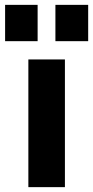

<svg xmlns="http://www.w3.org/2000/svg" viewBox="-20 -768 383 790"><path d="M1 -598.6V-748H134.8V-598.6ZM208 -598.6V-748H342.8V-598.6ZM96.7 2V-523.4H247.1V2Z"/></svg>

Font: Nasu
Style: Bold
Weight: 700
Designer: Ryoko NISHIZUKA (kana &amp; ideographs); Paul D. Hunt (Latin, Greek &amp; Cyrillic); Wenlong ZHANG (bopomofo); Sandoll C
Version: Version 2014.1215